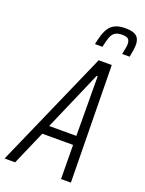

<svg xmlns="http://www.w3.org/2000/svg" viewBox="-193 -983 800 1061"><g transform="rotate(20 206.5 -452.5)"><path d="M-27 0 276 -688H353L363 0H305L303 -200H122L35 0ZM143 -253H303L301 -603H295ZM226 -765Q232 -795 240 -820.5Q248 -846 261 -865Q274 -884 296.5 -894.5Q319 -905 354 -905Q388 -905 406.5 -897Q425 -889 432.5 -874Q440 -859 440 -838Q440 -823 437 -804.5Q434 -786 430 -765H386Q390 -784 393 -800Q396 -816 396 -827Q396 -846 386.5 -855.5Q377 -865 351 -865Q322 -865 307 -854Q292 -843 284.5 -820.5Q277 -798 270 -765Z"/></g></svg>

Font: Saira Condensed Light
Style: Italic
Weight: 300
Width: 3
Italic angle: -12°
Designer: Hector Gatti with collaboration of the Omnibus-Type team
Foundry: Omnibus-Type
Version: Version 1.101